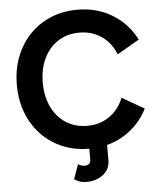

<svg xmlns="http://www.w3.org/2000/svg" viewBox="-60 -787 865 1028"><g transform="rotate(-5 372.0 -273.5)"><path d="M589.1 -478 707.8 -546.9Q664.3 -633.3 582.2 -684.1Q500 -734.9 393.3 -734.9Q315.2 -734.9 249.9 -707.3Q184.6 -679.7 136.7 -629.5Q88.9 -579.3 62.7 -511.1Q36.6 -442.9 36.6 -361.3Q36.6 -279.8 62.7 -211.5Q88.9 -143.3 136.7 -93.1Q184.6 -43 249.9 -15.4Q315.2 12.2 393.3 12.2Q500 12.2 582.2 -38.6Q664.3 -89.4 707.8 -175.8L589.1 -244.6Q573 -203.9 544.7 -173.7Q516.4 -143.6 478.3 -127.2Q440.2 -110.8 393.3 -110.8Q343.8 -110.8 303.7 -129.3Q263.7 -147.7 235 -181.3Q206.3 -214.8 191 -260.6Q175.8 -306.4 175.8 -361.3Q175.8 -416.3 191 -462Q206.3 -507.8 235 -541.4Q263.7 -575 303.7 -593.4Q343.8 -611.8 393.3 -611.8Q440.2 -611.8 478.3 -595.5Q516.4 -579.1 544.7 -549.1Q573 -519 589.1 -478ZM325.9 89.4 297.9 168Q310.5 176.5 326.2 182.3Q341.8 188 363 188Q417.5 188 453.7 159.1Q490 130.1 490 81.5V-7.3H393.3V73.2Q393.3 82 389 88.1Q384.8 94.2 377.7 97.5Q370.6 100.8 361.6 100.8Q353.3 100.8 343.5 98Q333.7 95.2 325.9 89.4Z"/></g></svg>

Font: Giphurs
Style: Regular
Weight: 400
Version: Version 2.010